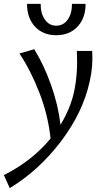

<svg xmlns="http://www.w3.org/2000/svg" viewBox="-73 -678 533 987"><path d="M66 -658H136Q136 -608 158 -577Q180 -546 216 -546Q253 -546 275 -577Q297 -608 297 -658H367Q367 -585 325.5 -541Q284 -497 216 -497Q148 -497 107 -541Q66 -585 66 -658ZM401 -416Q406 -337 388 -259Q353 -99 239.5 50Q126 199 -23 289L-53 222Q91 150 187 34Q174 -87 129.5 -201.5Q85 -316 27 -403L103 -425Q152 -346 189 -242.5Q226 -139 238 -37Q290 -121 309 -212Q328 -306 322 -416Z"/></svg>

Font: EauTest Medium
Style: Italic
Weight: 500
Italic angle: -12°
Designer: Christian Thalmann (Catharsis Fonts)
Version: Version 0.001;PS 000.001;hotconv 1.0.88;makeotf.lib2.5.64775